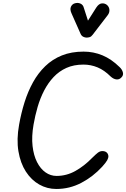

<svg xmlns="http://www.w3.org/2000/svg" viewBox="-20 -1280 855 1302"><path d="M362 1.5Q299.5 1.5 246 -28.8Q192.5 -59 155.5 -116.2Q118.5 -173.5 105 -254Q91.5 -334.5 109.5 -434.5Q123.5 -513.5 146.5 -586.8Q169.5 -660 204 -722.2Q238.5 -784.5 286.8 -831.2Q335 -878 399.5 -904Q464 -930 547 -930Q614 -930 674.8 -904.8Q735.5 -879.5 790.5 -825.5Q808 -809.5 813.2 -789.5Q818.5 -769.5 803 -754.5Q788.5 -739 768.8 -741.5Q749 -744 730 -761.5Q687.5 -804 641.8 -823Q596 -842 546 -842Q480.5 -842 430.5 -819.5Q380.5 -797 343.2 -757.2Q306 -717.5 279.2 -665.8Q252.5 -614 235.2 -555Q218 -496 207.5 -435Q193.5 -354 200.8 -290Q208 -226 231.2 -180.5Q254.5 -135 288.8 -111Q323 -87 363.5 -87Q431.5 -87 491.5 -120.8Q551.5 -154.5 604 -208.5Q628 -232.5 643 -244Q658 -255.5 673.5 -255.5Q693 -255.5 703.2 -246.2Q713.5 -237 715 -222Q715.5 -209 707.2 -193.8Q699 -178.5 673 -149.5Q610.5 -81.5 531.2 -40Q452 1.5 362 1.5ZM567 -1025Q556.5 -1025 545 -1030.5Q533.5 -1036 527 -1049.5L466 -1187Q452.5 -1216 461 -1234.2Q469.5 -1252.5 487.5 -1257.5Q507.5 -1263.5 525.2 -1255.8Q543 -1248 548 -1228.5L576.5 -1140L633 -1229Q650.5 -1255.5 670.8 -1257Q691 -1258.5 706 -1246Q721 -1232 722 -1213Q723 -1194 711 -1178L608.5 -1044.5Q599 -1031.5 588.2 -1028.2Q577.5 -1025 567 -1025Z"/></svg>

Font: Edu AU VIC WA NT Pre Medium
Style: Regular
Weight: 500
Designer: Tina and Corey Anderson, Eben Sorkin, Mirko Velimirovic
Foundry: Google for Education
Version: Version 1.001